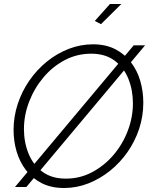

<svg xmlns="http://www.w3.org/2000/svg" viewBox="-20 -937 764 962"><path d="M301 5Q237 5 189.5 -19Q142 -43 110.5 -84Q79 -125 63.5 -177Q48 -229 48 -286Q48 -353 69 -416.5Q90 -480 127.5 -534Q165 -588 215 -628.5Q265 -669 324 -692Q383 -715 446 -715Q510 -715 557.5 -690.5Q605 -666 636.5 -624.5Q668 -583 683 -531Q698 -479 698 -422Q698 -355 677.5 -292.5Q657 -230 619.5 -176Q582 -122 531.5 -81.5Q481 -41 422.5 -18Q364 5 301 5ZM310 -42Q381 -42 442 -74.5Q503 -107 549 -161Q595 -215 620.5 -282.5Q646 -350 646 -419Q646 -485 623.5 -541.5Q601 -598 554.5 -633Q508 -668 437 -668Q366 -668 305 -636Q244 -604 198 -549.5Q152 -495 126 -427.5Q100 -360 100 -290Q100 -224 123 -167.5Q146 -111 192.5 -76.5Q239 -42 310 -42ZM707 -710 112 0H55L650 -710ZM486 -816 455 -832 531 -917H588Z"/></svg>

Font: Raleway Thin Light
Style: Italic
Weight: 300
Italic angle: -12°
Version: Version 4.026